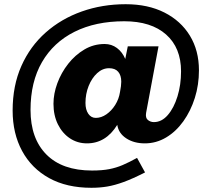

<svg xmlns="http://www.w3.org/2000/svg" viewBox="-20 -730 1004 912"><path d="M414 162Q297 162 213.5 116Q130 70 85 -13Q40 -96 40 -205Q40 -323 81.5 -416.5Q123 -510 197 -575.5Q271 -641 368.5 -675.5Q466 -710 577 -710Q683 -710 761 -670.5Q839 -631 882 -560.5Q925 -490 925 -396Q925 -327 905.5 -265Q886 -203 851 -154Q816 -105 769 -77Q722 -49 668 -49Q616 -49 579.5 -73Q543 -97 537 -137Q483 -49 393 -49Q348 -49 312 -73Q276 -97 255 -139.5Q234 -182 234 -237Q234 -285 252.5 -335Q271 -385 304 -427Q337 -469 381 -495Q425 -521 477 -521Q510 -521 535.5 -502Q561 -483 575 -450L587 -510H733L674 -194Q670 -170 682.5 -160Q695 -150 711 -150Q748 -150 777 -183.5Q806 -217 823 -272Q840 -327 840 -391Q840 -503 769 -566Q698 -629 570 -629Q434 -629 334 -579Q234 -529 179.5 -435Q125 -341 125 -208Q125 -72 200.5 4Q276 80 417 80Q465 80 498.5 73.5Q532 67 562.5 54Q593 41 631 20L669 89Q610 119 567.5 134.5Q525 150 489.5 156Q454 162 414 162ZM435 -170Q461 -170 485.5 -187Q510 -204 527.5 -232Q545 -260 550 -293Q556 -323 556 -342Q556 -372 541.5 -389Q527 -406 498 -406Q467 -406 441.5 -382.5Q416 -359 401 -321.5Q386 -284 386 -241Q386 -209 399.5 -189.5Q413 -170 435 -170Z"/></svg>

Font: Readex Pro
Style: Bold
Weight: 700
Designer: Bonnie Shaver-Troup, Thomas Jockin
Foundry: Lexend
Version: Version 1.203; ttfautohint (v1.8.3)